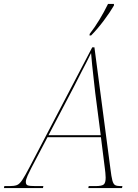

<svg xmlns="http://www.w3.org/2000/svg" viewBox="-80 -954 698 974"><path d="M-60 0 -58 -10H-31Q-8 -10 5.5 -15Q19 -20 33 -41Q47 -62 72 -110L388 -714H399L480 -99Q485 -57 490 -38.5Q495 -20 504 -15Q513 -10 530 -10H541L539 0H368L370 -10H404Q436 -10 446 -18Q456 -26 456 -53Q456 -64 454.5 -77.5Q453 -91 452 -99L432 -258H161L79 -102Q69 -83 60 -63Q51 -43 51 -31Q51 -17 61 -13.5Q71 -10 101 -10H140L138 0ZM294 -512 166 -268H431L403 -484Q400 -514 395.5 -551Q391 -588 387.5 -624Q384 -660 382 -685Q370 -660 360 -640.5Q350 -621 335 -592.5Q320 -564 294 -512ZM375 -782Q400 -814 424 -853.5Q448 -893 468 -934H498V-926Q479 -893 446.5 -849.5Q414 -806 382 -774H374Z"/></svg>

Font: Noto Serif Display SemiCondensed Thin
Style: Italic
Weight: 100
Width: 4
Italic angle: -12°
Designer: Monotype Design Team
Foundry: Monotype Imaging Inc.
Version: Version 2.009